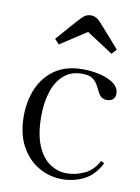

<svg xmlns="http://www.w3.org/2000/svg" viewBox="-83 -780 617 846"><g transform="rotate(10 225.0 -356.5)"><path d="M410 -99 425 -91Q397 -36 352 -13Q307 10 254 10Q199 10 150 -17.5Q101 -45 70.5 -100Q40 -155 40 -236Q40 -304 64.5 -360Q89 -416 138 -449.5Q187 -483 261 -483Q302 -483 339.5 -474Q377 -465 401 -447Q425 -429 425 -402Q425 -386 415 -377Q405 -368 388 -368Q370 -368 360.5 -377.5Q351 -387 344.5 -401.5Q338 -416 329.5 -430Q321 -444 305.5 -453.5Q290 -463 262 -463Q212 -463 179.5 -434.5Q147 -406 131.5 -357Q116 -308 116 -248Q116 -167 137.5 -116.5Q159 -66 194 -42.5Q229 -19 269 -19Q310 -19 349 -37.5Q388 -56 410 -99ZM255 -649 137 -572 117 -594 197 -685Q217 -708 228.5 -715.5Q240 -723 255 -723Q270 -723 281.5 -715.5Q293 -708 313 -685L393 -594L373 -572Z"/></g></svg>

Font: Gilda Display
Style: Regular
Weight: 400
Designer: Eduardo Rodriguez Tunni
Foundry: Eduardo Rodriguez Tunni
Version: Version 1.002; ttfautohint (v1.8.4.7-5d5b);gftools[0.9.22]